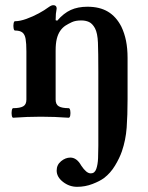

<svg xmlns="http://www.w3.org/2000/svg" viewBox="-20 -451 573 742"><path d="M82 -70V-252Q82 -283 79 -300.5Q76 -318 66.5 -325.5Q57 -333 38 -333Q34 -333 32.5 -342Q31 -351 32.5 -360Q34 -369 38 -369Q57 -369 82 -378Q107 -387 130 -399.5Q153 -412 166 -422Q173 -427 177.5 -429Q182 -431 186 -431Q199 -431 199 -418Q197 -408 196 -397.5Q195 -387 195 -373L201 -371Q226 -400 253.5 -412.5Q281 -425 318 -425Q365 -425 397 -406Q429 -387 449 -348Q461 -323 467 -293.5Q473 -264 473 -227V-82H360V-173Q360 -249 358.5 -286Q357 -323 347 -342Q337 -360 324 -366Q311 -372 294 -372Q272 -372 258 -365.5Q244 -359 233 -352Q221 -344 212.5 -331.5Q204 -319 199.5 -301Q195 -283 195 -255V-70ZM31 4Q27 4 25.5 -5Q24 -14 25.5 -23.5Q27 -33 31 -33Q57 -33 69.5 -40Q82 -47 82 -66V-99H195V-66Q195 -47 207.5 -40Q220 -33 245 -33Q250 -33 251.5 -23.5Q253 -14 251.5 -5Q250 4 245 4Q218 2 191.5 1Q165 0 138 0Q111 0 84.5 1Q58 2 31 4ZM278 271Q248 271 223.5 252Q199 233 199 208Q199 186 216 172Q233 158 252 158Q264 158 274.5 165.5Q285 173 294 189Q304 204 313 211.5Q322 219 331 219Q346 219 352 202Q358 185 359 160Q360 135 360 112V-106H473V-68Q473 -5 469.5 42.5Q466 90 451 134Q442 160 424.5 189Q407 218 382 237Q366 249 337.5 260Q309 271 278 271Z"/></svg>

Font: Junicode VF
Style: Regular
Weight: 400
Designer: Peter S. Baker
Version: Version 2.213